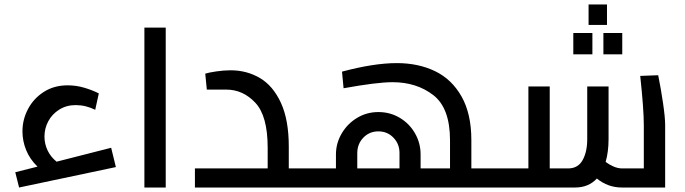

<svg xmlns="http://www.w3.org/2000/svg" viewBox="-20 -835 3049 855"><path d="M496 -91 65 0 48 -68 147 -93Q113 -126 96.5 -166.5Q80 -207 80 -250Q80 -303 105 -350Q130 -397 175.5 -426Q221 -455 281 -455Q320 -455 356.5 -444Q393 -433 420 -419L404 -346Q362 -367 317 -367Q276 -367 244 -347Q212 -327 195 -295Q178 -263 178 -227Q178 -195 191.5 -166Q205 -137 232 -115L475 -177Z M623 -712H718V0H623Z M1364 -85V0H848V-85H1172V-177Q1172 -319 1117 -377.5Q1062 -436 988 -436H901L894 -507Q909 -512 943 -517Q977 -522 1007 -522Q1079 -522 1137.5 -487.5Q1196 -453 1231 -377Q1266 -301 1266 -182V-85Z M2174 -85V0H1364V-85H1476V-147Q1476 -197 1501.5 -240.5Q1527 -284 1570 -310Q1613 -336 1665 -336Q1717 -336 1760 -310.5Q1803 -285 1828 -241.5Q1853 -198 1853 -147V-85H1984V-210Q1984 -354 1909.5 -411.5Q1835 -469 1728 -469Q1659 -469 1510 -442L1503 -516Q1645 -554 1747 -554Q1843 -554 1917.5 -518Q1992 -482 2035.5 -405Q2079 -328 2079 -211V-85ZM1571 -153V-85H1759V-154Q1759 -194 1732 -222Q1705 -250 1665 -250Q1625 -250 1598 -222Q1571 -194 1571 -153Z M2174 0ZM2942 -278V0H2749Q2687 0 2638 -40Q2601 0 2541 0H2174V-85H2333V-450H2428V-85H2510Q2554 -85 2574.5 -122Q2595 -159 2595 -215V-450H2690V-216Q2690 -159 2677 -114Q2691 -103 2711 -94Q2731 -85 2751 -85H2847V-278Q2847 -348 2831 -497L2911 -500Q2923 -441 2932.5 -376.5Q2942 -312 2942 -278ZM2601 -815H2683V-724H2601ZM2533 -688H2618V-593H2533ZM2667 -688H2751V-593H2667Z"/></svg>

Font: sheba-seeBold
Style: Regular
Weight: 600
Designer: Mohamed Galeb, the designers
Foundry: Kief Type Foundry
Version: Version 2.010; ttfautohint (v1.5.33-1714) -l 8 -r 50 -G 200 